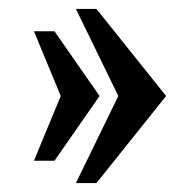

<svg xmlns="http://www.w3.org/2000/svg" viewBox="-20 -440 426 430"><path d="M245 -225 150 -420H196L352 -225L196 -30H150ZM116 -225 56 -370H102L203 -225L102 -80H56Z"/></svg>

Font: El Messiri Medium
Style: Regular
Weight: 500
Designer: Mohamed Gaber
Foundry: Kief Type Foundry
Version: Version 2.007